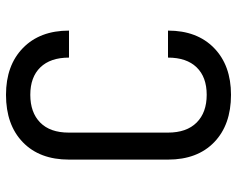

<svg xmlns="http://www.w3.org/2000/svg" viewBox="-95 -685 790 640"><g transform="rotate(-90 300.0 -365.0)"><path d="M304 10Q204 10 146 -46Q88 -102 88 -200V-530Q88 -628 146 -684Q204 -740 304 -740Q402 -740 460 -683.5Q518 -627 518 -530H428Q428 -592 395.5 -625.5Q363 -659 304 -659Q245 -659 211.5 -626Q178 -593 178 -531V-200Q178 -138 211.5 -104.5Q245 -71 304 -71Q363 -71 395.5 -104.5Q428 -138 428 -200H518Q518 -103 460 -46.5Q402 10 304 10Z"/></g></svg>

Font: Liga JetBrainsMono Nerd Font
Style: Regular
Weight: 400
Designer: Philipp Nurullin, Konstantin Bulenkov
Foundry: JetBrains
Version: Version 2.225; ttfautohint (v1.8.3)